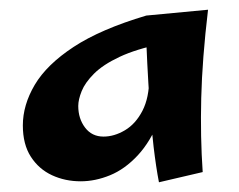

<svg xmlns="http://www.w3.org/2000/svg" viewBox="-20 -793 491 395"><path d="M146 -420Q114 -420 87 -432.5Q60 -445 43.5 -470.5Q27 -496 27 -535Q27 -577 51.5 -618.5Q76 -660 131.5 -696.5Q187 -733 281 -761L313 -703Q260 -692 226 -676Q192 -660 173.5 -641.5Q155 -623 148 -605.5Q141 -588 141 -575Q141 -549 155 -530.5Q169 -512 193 -512Q215 -512 237 -525Q259 -538 273 -565Q287 -592 287 -633L331 -661Q327 -595 308.5 -548.5Q290 -502 263.5 -473.5Q237 -445 206.5 -432.5Q176 -420 146 -420ZM307 -418Q301 -449 296 -491Q291 -533 288 -578Q285 -623 283 -662.5Q281 -702 280.5 -728.5Q280 -755 281 -761L408 -773Q396 -672 394 -591.5Q392 -511 397 -439Z"/></svg>

Font: Marhey Light Medium
Style: Regular
Weight: 500
Version: Version 1.000